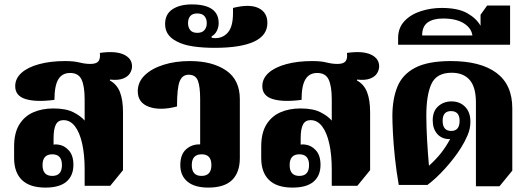

<svg xmlns="http://www.w3.org/2000/svg" viewBox="-20 -839 2400 871"><path d="M186 12Q115 12 79.5 -22.5Q44 -57 44 -122V-174Q44 -236 67.5 -274Q91 -312 131 -329.5Q171 -347 222 -347Q279 -347 312.5 -330Q346 -313 364 -292V-388Q364 -448 350 -478Q336 -508 298 -508Q262 -508 244.5 -479Q227 -450 227 -386Q144 -375 96.5 -389.5Q49 -404 49 -448Q49 -483 77.5 -508.5Q106 -534 157.5 -548Q209 -562 276 -562Q315 -562 340.5 -555.5Q366 -549 390 -549Q417 -549 426.5 -561Q436 -573 433 -599Q504 -609 541.5 -591.5Q579 -574 579 -538Q579 -522 569.5 -506.5Q560 -491 538 -482.5Q516 -474 479 -478L478 -474Q510 -457 524 -421.5Q538 -386 538 -330V-67L480 4H364V-71Q364 -136 353 -186.5Q342 -237 320.5 -265.5Q299 -294 268 -294Q244 -294 233.5 -274Q223 -254 223 -211V-183Q232 -185 244 -183Q271 -180 292 -157Q313 -134 313 -91Q313 -42 281.5 -15Q250 12 186 12ZM217 -41Q261 -41 261 -90Q261 -139 217 -139Q173 -139 173 -90Q173 -41 217 -41Z M925 12Q863 12 830.5 -15Q798 -42 798 -90Q798 -138 823.5 -161Q849 -184 883 -184Q886 -184 888 -184V-389Q888 -447 877.5 -473.5Q867 -500 836 -500Q807 -500 795 -470Q783 -440 783 -356Q706 -336 655.5 -354.5Q605 -373 605 -425Q605 -467 636.5 -497.5Q668 -528 721.5 -545Q775 -562 841 -562Q943 -562 1005.5 -519.5Q1068 -477 1068 -389V-122Q1068 -57 1033 -22.5Q998 12 925 12ZM894 -41Q939 -41 939 -90Q939 -139 895 -139Q850 -139 850 -90Q850 -41 894 -41Z M954 -622Q900 -622 856 -628.5Q812 -635 782 -651Q756 -664 742.5 -683.5Q729 -703 729 -730Q729 -775 762.5 -797Q796 -819 850 -819Q972 -819 972 -734Q972 -716 964 -699.5Q956 -683 940 -674V-668Q945 -666 957 -666Q992 -666 1014.5 -692.5Q1037 -719 1037 -780V-803Q1112 -822 1152.5 -802.5Q1193 -783 1193 -735Q1193 -678 1132 -650Q1071 -622 954 -622ZM875 -690Q897 -690 907.5 -702.5Q918 -715 918 -734Q918 -754 907.5 -766Q897 -778 875 -778Q853 -778 843 -766Q833 -754 833 -734Q833 -715 843 -702.5Q853 -690 875 -690Z M1307 12Q1236 12 1200.5 -22.5Q1165 -57 1165 -122V-174Q1165 -236 1188.5 -274Q1212 -312 1252 -329.5Q1292 -347 1343 -347Q1400 -347 1433.5 -330Q1467 -313 1485 -292V-388Q1485 -448 1471 -478Q1457 -508 1419 -508Q1383 -508 1365.5 -479Q1348 -450 1348 -386Q1265 -375 1217.5 -389.5Q1170 -404 1170 -448Q1170 -483 1198.5 -508.5Q1227 -534 1278.5 -548Q1330 -562 1397 -562Q1436 -562 1461.5 -555.5Q1487 -549 1511 -549Q1538 -549 1547.5 -561Q1557 -573 1554 -599Q1625 -609 1662.5 -591.5Q1700 -574 1700 -538Q1700 -522 1690.5 -506.5Q1681 -491 1659 -482.5Q1637 -474 1600 -478L1599 -474Q1631 -457 1645 -421.5Q1659 -386 1659 -330V-67L1601 4H1485V-71Q1485 -136 1474 -186.5Q1463 -237 1441.5 -265.5Q1420 -294 1389 -294Q1365 -294 1354.5 -274Q1344 -254 1344 -211V-183Q1353 -185 1365 -183Q1392 -180 1413 -157Q1434 -134 1434 -91Q1434 -42 1402.5 -15Q1371 12 1307 12ZM1338 -41Q1382 -41 1382 -90Q1382 -139 1338 -139Q1294 -139 1294 -90Q1294 -41 1338 -41Z M2139 6V-374Q2139 -444 2110.5 -476.5Q2082 -509 2029 -509Q1961 -509 1937.5 -459Q1914 -409 1914 -314Q1914 -266 1917.5 -203.5Q1921 -141 1926 -87Q1959 -117 1981 -145Q2003 -173 2022 -208H2019Q1984 -208 1963.5 -231.5Q1943 -255 1943 -293Q1943 -335 1968 -357Q1993 -379 2028 -379Q2066 -379 2090 -354.5Q2114 -330 2114 -287Q2114 -255 2101 -225Q2088 -195 2071 -168Q2042 -122 2000 -75.5Q1958 -29 1919 0H1789Q1778 -62 1771.5 -124Q1765 -186 1762.5 -236Q1760 -286 1760 -312Q1760 -390 1783 -446Q1806 -502 1864 -532Q1922 -562 2025 -562Q2160 -562 2232 -508.5Q2304 -455 2304 -348V-65L2246 6ZM2027 -245Q2065 -245 2065 -291Q2065 -335 2026 -335Q1988 -335 1988 -291Q1988 -245 2027 -245Z M1786 -636V-666Q1786 -713 1815 -743.5Q1844 -774 1889.5 -788.5Q1935 -803 1983 -803Q2057 -803 2099 -779.5Q2141 -756 2160 -722V-772L2190 -814H2294V-636ZM1895 -678H2123Q2119 -711 2084.5 -733Q2050 -755 1989 -755Q1945 -755 1920 -737Q1895 -719 1895 -678Z"/></svg>

Font: Noto Serif Thai SemiCondensed Black
Style: Regular
Weight: 900
Width: 4
Designer: Monotype Design Team
Foundry: Monotype Imaging Inc.
Version: Version 2.002; ttfautohint (v1.8.4.7-5d5b)